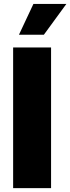

<svg xmlns="http://www.w3.org/2000/svg" viewBox="-20 -973 363 993"><path d="M244.1 -727.5V0H47.9V-727.5ZM78.1 -793.5 152.8 -952.6H323.2L207 -793.5Z"/></svg>

Font: Inter 18pt Black
Style: Regular
Weight: 900
Designer: Rasmus Andersson
Foundry: rsms
Version: Version 4.001;git-66647c0bb